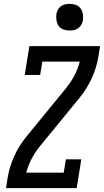

<svg xmlns="http://www.w3.org/2000/svg" viewBox="-20 -974 540 994"><path d="M11 0 20 -56Q29 -111 53.5 -165Q78 -219 116 -266L324 -520Q348 -550 366 -584.5Q384 -619 393 -655H199L188 -586H108L132 -735H498L489 -679Q480 -624 455.5 -570Q431 -516 393 -469L185 -215Q161 -185 143 -150.5Q125 -116 116 -80H310L321 -149H401L377 0ZM340 -816Q324 -816 308.5 -821.5Q293 -827 284 -839.5Q275 -852 272.5 -868.5Q270 -885 272 -902Q274 -913 280 -924Q286 -935 296 -942Q306 -949 317.5 -951.5Q329 -954 341 -954Q357 -954 372.5 -948.5Q388 -943 397 -930.5Q406 -918 409 -901.5Q412 -885 409 -868Q407 -857 401 -846Q395 -835 385 -828Q375 -821 363.5 -818.5Q352 -816 340 -816Z"/></svg>

Font: Iosevka Curly Slab Medium
Style: Italic
Weight: 500
Italic angle: -9°
Monospace: yes
Designer: Belleve Invis
Foundry: Belleve Invis
Version: Version 22.1.2; ttfautohint (v1.8.4)